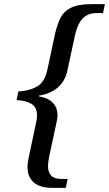

<svg xmlns="http://www.w3.org/2000/svg" viewBox="-20 -780 527 928"><path d="M232 128Q174 128 143.5 102Q113 76 113 27Q113 17 114.5 6.5Q116 -4 118 -15L155 -190Q157 -199 158 -207Q159 -215 159 -222Q159 -263 130.5 -279Q102 -295 60 -296L69 -338Q119 -340 157.5 -361Q196 -382 209 -443L246 -616Q256 -660 272 -692.5Q288 -725 323 -742.5Q358 -760 421 -760H487L478 -717H448Q419 -717 398 -705Q377 -693 364 -669.5Q351 -646 343 -612L306 -440Q296 -391 262 -359.5Q228 -328 169 -318V-314Q213 -307 235.5 -283Q258 -259 258 -223Q258 -216 257 -208Q256 -200 254 -192L217 -20Q215 -8 213.5 2.5Q212 13 212 22Q212 53 227.5 69Q243 85 277 85H307L298 128Z"/></svg>

Font: NotoSerifTamilSlanted
Style: Italic
Weight: 400
Italic angle: -12°
Designer: Indian Type Foundry, Tom Grace, and the Monotype Design Team
Foundry: Monotype Imaging Inc.
Version: Version 2.001